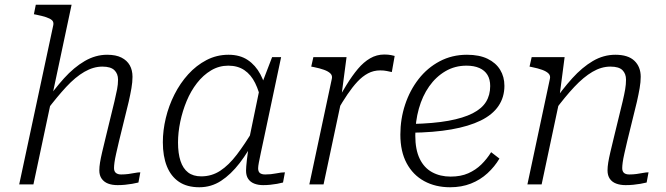

<svg xmlns="http://www.w3.org/2000/svg" viewBox="-20 -778 2808 810"><path d="M61 0H121L282 -758H131L123 -718L133 -716Q158 -711 174.5 -705.5Q191 -700 199 -693Q207 -686 205 -673ZM482 -182 523 -349Q530 -380 534.5 -406Q539 -432 539 -454Q539 -482 527.5 -502.5Q516 -523 492.5 -535Q469 -547 432 -547Q383 -547 337.5 -520.5Q292 -494 250 -447.5Q208 -401 166 -340L177 -312Q221 -370 259.5 -411.5Q298 -453 336 -475Q374 -497 412 -497Q447 -497 462.5 -482Q478 -467 478 -442Q478 -422 474 -401.5Q470 -381 463 -351L426 -199Q417 -162 411 -136.5Q405 -111 402 -92.5Q399 -74 399 -59Q399 -38 409 -24Q419 -10 436 -3.5Q453 3 476 3Q492 3 507.5 1.5Q523 0 537.5 -2.5Q552 -5 564 -8L572 -51Q562 -51 549.5 -48.5Q537 -46 522 -44Q507 -42 491 -42Q477 -42 469 -48.5Q461 -55 461 -69Q461 -78 463 -93Q465 -108 470 -130Q475 -152 482 -182Z M1108 -376 1084 -342Q1074 -392 1056.5 -427.5Q1039 -463 1011 -482Q983 -501 943 -501Q904 -501 870.5 -481Q837 -461 811 -427.5Q785 -394 767.5 -352Q750 -310 740.5 -264.5Q731 -219 731 -177Q731 -131 741.5 -99Q752 -67 773.5 -50.5Q795 -34 829 -34Q873 -34 909 -57.5Q945 -81 979 -125.5Q1013 -170 1050 -232L1060 -201Q1028 -138 991 -90Q954 -42 912.5 -15Q871 12 821 12Q769 12 735 -11Q701 -34 684 -76.5Q667 -119 667 -178Q667 -228 679.5 -280Q692 -332 716 -379.5Q740 -427 774 -464.5Q808 -502 851 -524.5Q894 -547 944 -547Q992 -547 1025 -525Q1058 -503 1078.5 -464.5Q1099 -426 1108 -376ZM1166 -537 1094 -197Q1086 -160 1080.5 -134Q1075 -108 1072 -92Q1069 -76 1069 -68Q1069 -54 1076.5 -48Q1084 -42 1099 -42Q1123 -42 1145 -46.5Q1167 -51 1182 -51L1174 -8Q1163 -5 1149 -2.5Q1135 0 1120 1.5Q1105 3 1090 3Q1069 3 1052.5 -3.5Q1036 -10 1027 -23.5Q1018 -37 1018 -58Q1018 -72 1021.5 -103Q1025 -134 1030 -169L1027 -171L1075 -403L1080 -412L1128 -537Z M1285 0H1345L1424 -372L1420 -370L1442 -537H1302L1293 -497L1304 -495Q1329 -490 1347 -483.5Q1365 -477 1374 -468Q1383 -459 1380 -446ZM1645 -542Q1642 -543 1630 -545.5Q1618 -548 1601 -548Q1569 -548 1541.5 -532Q1514 -516 1490 -487.5Q1466 -459 1442 -420Q1418 -381 1391 -335L1403 -311Q1425 -349 1446 -380Q1467 -411 1488 -433.5Q1509 -456 1532.5 -468.5Q1556 -481 1584 -481Q1600 -481 1611.5 -478.5Q1623 -476 1633 -474Z M1879 12Q1817 12 1769.5 -14Q1722 -40 1695.5 -89.5Q1669 -139 1669 -210Q1669 -276 1689 -336.5Q1709 -397 1746 -444.5Q1783 -492 1835 -519.5Q1887 -547 1950 -547Q2002 -547 2037 -530Q2072 -513 2090 -483.5Q2108 -454 2108 -416Q2108 -368 2083 -331Q2058 -294 2008 -269.5Q1958 -245 1884 -232Q1810 -219 1712 -218L1717 -255Q1809 -257 1872 -268.5Q1935 -280 1974 -300Q2013 -320 2030.5 -348.5Q2048 -377 2048 -415Q2048 -443 2036.5 -462Q2025 -481 2002.5 -491Q1980 -501 1948 -501Q1899 -501 1859 -477.5Q1819 -454 1790.5 -413.5Q1762 -373 1747 -319.5Q1732 -266 1732 -206Q1732 -147 1750.5 -108.5Q1769 -70 1803 -51.5Q1837 -33 1881 -33Q1924 -33 1955.5 -47Q1987 -61 2010.5 -84Q2034 -107 2052 -136L2087 -109Q2067 -75 2036.5 -47Q2006 -19 1966.5 -3.5Q1927 12 1879 12Z M2205 0H2265L2343 -367L2341 -376L2362 -537H2223L2214 -497L2224 -495Q2249 -490 2267 -483.5Q2285 -477 2294 -468Q2303 -459 2300 -446ZM2626 -182 2667 -349Q2674 -380 2678.5 -406Q2683 -432 2683 -454Q2683 -496 2656.5 -521.5Q2630 -547 2576 -547Q2526 -547 2481 -520.5Q2436 -494 2394 -447.5Q2352 -401 2310 -340L2321 -312Q2364 -370 2403 -411.5Q2442 -453 2479.5 -475Q2517 -497 2555 -497Q2591 -497 2606 -482Q2621 -467 2621 -442Q2621 -422 2617.5 -401.5Q2614 -381 2607 -351L2570 -199Q2561 -162 2555 -136.5Q2549 -111 2546 -92.5Q2543 -74 2543 -59Q2543 -38 2552.5 -24Q2562 -10 2579.5 -3.5Q2597 3 2619 3Q2636 3 2651.5 1.5Q2667 0 2681.5 -2.5Q2696 -5 2708 -8L2716 -51Q2706 -51 2693 -48.5Q2680 -46 2665.5 -44Q2651 -42 2635 -42Q2620 -42 2612.5 -48.5Q2605 -55 2605 -69Q2605 -78 2607 -93Q2609 -108 2614 -130Q2619 -152 2626 -182Z"/></svg>

Font: Roboto Serif ExtraLight
Style: Italic
Weight: 250
Italic angle: -10°
Designer: Greg Gazdowicz
Foundry: Commercial Type
Version: Version 1.008